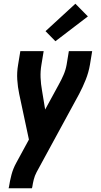

<svg xmlns="http://www.w3.org/2000/svg" viewBox="-20 -804 540 1029"><path d="M26 205 28 198Q33 165 41.5 132.5Q50 100 67 69L135 -56L83 -300Q75 -338 72.5 -377.5Q70 -417 77 -457L89 -530H214L202 -457Q196 -422 197.5 -387.5Q199 -353 205 -320L222 -217L295 -351Q309 -376 320.5 -402.5Q332 -429 337 -457L349 -530H474L462 -457Q455 -416 439.5 -377Q424 -338 404 -300L176 119Q166 138 161 158Q156 178 153 198L151 205ZM277 -583 224 -637 384 -784 451 -716Z"/></svg>

Font: Iosevka Curly XBdObl
Style: Regular
Weight: 800
Italic angle: -9°
Monospace: yes
Designer: Belleve Invis
Foundry: Belleve Invis
Version: Version 11.1.0; ttfautohint (v1.8.3)